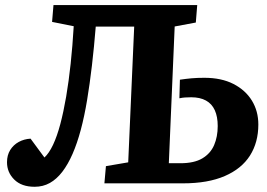

<svg xmlns="http://www.w3.org/2000/svg" viewBox="-20 -720 1050 754"><path d="M507 -615.5H356Q349.5 -535 341 -462.5Q332.5 -390 322 -326.8Q311.5 -263.5 297.3 -210.3Q283 -157 265 -115.8Q247 -74.5 224.8 -45.5Q202.5 -16.5 175.8 -1.5Q149 13.5 116 13.5Q64.5 13.5 36 -14.8Q7.5 -43 7.5 -83Q7.5 -110.5 20 -130.8Q32.5 -151 53.5 -162.5Q74.5 -174 100 -175.5L154.5 -101.5Q172.5 -118 188.3 -151.3Q204 -184.5 216.8 -232.5Q229.5 -280.5 239.8 -340.3Q250 -400 257.5 -470Q265 -540 269.5 -617L184.5 -634L190 -700H754.5L749 -631.5L666 -616L643 -79H688.5Q742.5 -79 774.5 -98Q806.5 -117 820.8 -150Q835 -183 835 -225Q835 -262 823.5 -287.2Q812 -312.5 788.8 -325.2Q765.5 -338 731 -338Q717 -338 706.5 -337.2Q696 -336.5 684.5 -334L686.5 -407Q710 -410.5 732 -412.5Q754 -414.5 782.5 -414.5Q849.5 -414.5 896.8 -390.3Q944 -366 969.3 -324.8Q994.5 -283.5 994.5 -231Q994.5 -161 961.8 -109.3Q929 -57.5 863 -28.8Q797 0 698.5 0H390L396 -67.5L483.5 -82.5Z"/></svg>

Font: Literata
Style: Italic
Weight: 400
Italic angle: -2°
Designer: Latin by Veronika Burian and Jose Scaglione. Greek by Irene Vlachou. Cyrillic by Vera Evstafieva
Foundry: TypeTogether
Version: Version 3.103;gftools[0.9.29]